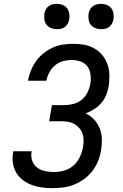

<svg xmlns="http://www.w3.org/2000/svg" viewBox="-20 -971 640 999"><path d="M254 8Q226 8 199 4.5Q172 1 147 -8Q122 -17 100.5 -33Q79 -49 65.5 -71Q52 -93 47.5 -120.5Q43 -148 48 -176L49 -184H145L144 -179Q140 -155 148 -133.5Q156 -112 174 -98.5Q192 -85 215 -80.5Q238 -76 261 -76Q287 -76 314 -83.5Q341 -91 362 -109.5Q383 -128 395 -153.5Q407 -179 412 -205Q415 -223 415 -241Q415 -259 409.5 -275Q404 -291 393 -304Q382 -317 367.5 -325.5Q353 -334 335.5 -337Q318 -340 300 -340H236L250 -424H314Q337 -424 361 -430Q385 -436 404.5 -451.5Q424 -467 435 -489.5Q446 -512 450 -535Q454 -559 451 -583Q448 -607 435 -625Q422 -643 399.5 -651Q377 -659 353 -659Q331 -659 308.5 -653Q286 -647 267.5 -632Q249 -617 237.5 -596Q226 -575 222 -553V-551H126V-554Q131 -580 141.5 -605.5Q152 -631 168.5 -654Q185 -677 207.5 -694.5Q230 -712 255 -723.5Q280 -735 307 -739Q334 -743 360 -743Q386 -743 410.5 -739.5Q435 -736 457 -726Q479 -716 496.5 -700.5Q514 -685 526 -664.5Q538 -644 544 -620.5Q550 -597 549 -571Q549 -560 548 -548Q547 -536 546 -525Q542 -501 533 -478Q524 -455 508 -436Q492 -417 470.5 -403.5Q449 -390 426 -381Q451 -369 469.5 -349Q488 -329 498.5 -303.5Q509 -278 510 -249Q511 -220 506 -191Q502 -163 491 -135Q480 -107 462 -83Q444 -59 419 -40.5Q394 -22 367 -11Q340 0 311 4Q282 8 254 8ZM506 -819Q490 -819 475.5 -825Q461 -831 452 -842.5Q443 -854 441 -869.5Q439 -885 441 -901Q443 -912 448.5 -922Q454 -932 463.5 -939Q473 -946 484 -948.5Q495 -951 506 -951Q522 -951 536.5 -945Q551 -939 559.5 -927.5Q568 -916 570.5 -900.5Q573 -885 570 -869Q568 -858 562.5 -848Q557 -838 548 -831Q539 -824 528 -821.5Q517 -819 506 -819ZM276 -819Q260 -819 245.5 -825Q231 -831 222 -842.5Q213 -854 211 -869.5Q209 -885 211 -901Q213 -912 218.5 -922Q224 -932 233.5 -939Q243 -946 254 -948.5Q265 -951 276 -951Q292 -951 306.5 -945Q321 -939 329.5 -927.5Q338 -916 340.5 -900.5Q343 -885 340 -869Q338 -858 332.5 -848Q327 -838 318 -831Q309 -824 298 -821.5Q287 -819 276 -819Z"/></svg>

Font: Iosevka Aile Medium Oblique
Style: Regular
Weight: 500
Italic angle: -9°
Designer: Belleve Invis
Foundry: Belleve Invis
Version: Version 31.1.0; ttfautohint (v1.8.4)